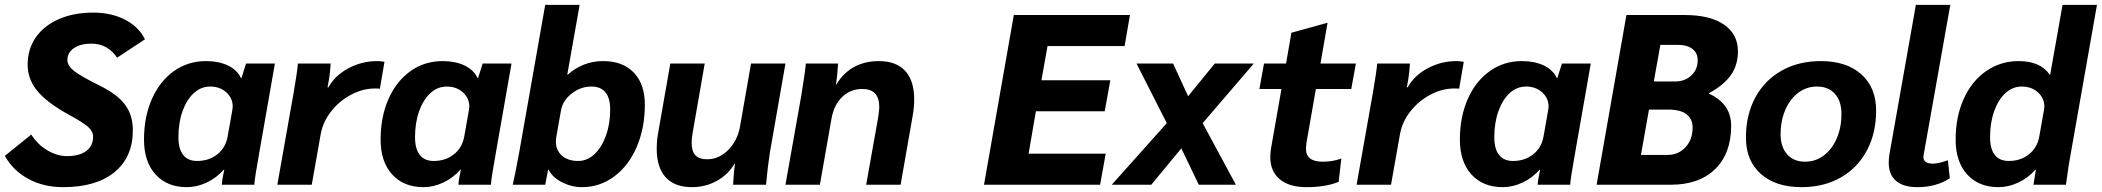

<svg xmlns="http://www.w3.org/2000/svg" viewBox="-20 -762 8670 792"><path d="M0 -119 109 -207Q134 -167 174.5 -142.5Q215 -118 256 -118Q307 -118 335.5 -139Q364 -160 364 -198Q364 -220 343.5 -238.5Q323 -257 262 -290Q173 -339 133.5 -387.5Q94 -436 94 -495Q94 -559 127.5 -607.5Q161 -656 222.5 -683Q284 -710 365 -710Q439 -710 495.5 -681Q552 -652 578 -600L463 -524Q424 -582 357 -582Q312 -582 285 -563.5Q258 -545 258 -514Q258 -491 286 -469Q314 -447 391 -409Q464 -373 496 -330Q528 -287 528 -225Q528 -114 452.5 -52Q377 10 241 10Q160 10 97 -24Q34 -58 0 -119Z M574 -186Q574 -280 606.5 -353.5Q639 -427 697 -468.5Q755 -510 830 -510Q882 -510 920 -492Q958 -474 974 -440H976L995 -500H1114L1050 -135Q1030 -24 1029 0H895Q896 -21 905 -62H903Q873 -28 832.5 -9Q792 10 751 10Q669 10 621.5 -42.5Q574 -95 574 -186ZM919 -199 938 -306Q940 -318 940 -322Q940 -357 913.5 -381Q887 -405 847 -405Q809 -405 779.5 -378Q750 -351 733 -303.5Q716 -256 716 -196Q716 -148 735.5 -123Q755 -98 793 -98Q842 -98 876.5 -125.5Q911 -153 919 -199Z M1191 -378Q1206 -465 1209 -500H1344Q1341 -451 1333 -412L1331 -402H1335Q1362 -451 1417.5 -480.5Q1473 -510 1536 -510Q1550 -510 1566 -507L1547 -396Q1545 -397 1527 -397Q1476 -397 1427.5 -371Q1379 -345 1345.5 -302Q1312 -259 1303 -209L1266 0H1124Z M1550 -186Q1550 -280 1582.5 -353.5Q1615 -427 1673 -468.5Q1731 -510 1806 -510Q1858 -510 1896 -492Q1934 -474 1950 -440H1952L1971 -500H2090L2026 -135Q2006 -24 2005 0H1871Q1872 -21 1881 -62H1879Q1849 -28 1808.5 -9Q1768 10 1727 10Q1645 10 1597.5 -42.5Q1550 -95 1550 -186ZM1895 -199 1914 -306Q1916 -318 1916 -322Q1916 -357 1889.5 -381Q1863 -405 1823 -405Q1785 -405 1755.5 -378Q1726 -351 1709 -303.5Q1692 -256 1692 -196Q1692 -148 1711.5 -123Q1731 -98 1769 -98Q1818 -98 1852.5 -125.5Q1887 -153 1895 -199Z M2243 -62H2241Q2230 -4 2229 0H2095Q2105 -42 2122 -135L2229 -742H2371L2320 -454H2322Q2385 -510 2468 -510Q2549 -510 2594.5 -462.5Q2640 -415 2640 -330Q2640 -234 2606.5 -156Q2573 -78 2513.5 -34Q2454 10 2381 10Q2338 10 2298.5 -10Q2259 -30 2243 -62ZM2497 -310Q2497 -405 2419 -405Q2375 -405 2338 -376Q2301 -347 2294 -306L2275 -199Q2273 -185 2273 -178Q2273 -142 2298 -120Q2323 -98 2365 -98Q2402 -98 2432 -126Q2462 -154 2479.5 -202.5Q2497 -251 2497 -310Z M2689 -148Q2689 -184 2696 -220L2745 -500H2887L2838 -219Q2833 -191 2833 -174Q2833 -138 2848.5 -121.5Q2864 -105 2897 -105Q2945 -105 2983 -142.5Q3021 -180 3032 -237L3078 -500H3220L3156 -134Q3146 -70 3140 0H3004Q3007 -56 3012 -87H3010Q2984 -42 2937 -16Q2890 10 2835 10Q2763 10 2726 -30.5Q2689 -71 2689 -148Z M3285 -366Q3301 -462 3304 -500H3437Q3434 -447 3428 -413H3430Q3457 -460 3502 -485Q3547 -510 3605 -510Q3677 -510 3714 -469.5Q3751 -429 3751 -352Q3751 -316 3744 -280L3695 0H3553L3603 -281Q3607 -311 3607 -321Q3607 -395 3537 -395Q3488 -395 3454 -362Q3420 -329 3410 -273L3362 0H3220Z M4162 -700H4641L4619 -572H4301L4276 -431H4560L4537 -303H4253L4223 -128H4541L4518 0H4039Z M4793 -254 4668 -500H4819L4881 -365L4991 -500H5152L4941 -254L5078 0H4925L4853 -150L4729 0H4566Z M5220 -114Q5220 -131 5223 -150L5266 -395H5175L5194 -500H5285L5307 -627L5452 -667H5456L5427 -500H5573L5554 -395H5408L5369 -172Q5367 -156 5367 -150Q5367 -122 5384 -108.5Q5401 -95 5437 -95Q5477 -95 5513 -108L5502 -12Q5449 10 5369 10Q5298 10 5259 -22.5Q5220 -55 5220 -114Z M5643 -378Q5658 -465 5661 -500H5796Q5793 -451 5785 -412L5783 -402H5787Q5814 -451 5869.5 -480.5Q5925 -510 5988 -510Q6002 -510 6018 -507L5999 -396Q5997 -397 5979 -397Q5928 -397 5879.5 -371Q5831 -345 5797.5 -302Q5764 -259 5755 -209L5718 0H5576Z M6002 -186Q6002 -280 6034.5 -353.5Q6067 -427 6125 -468.5Q6183 -510 6258 -510Q6310 -510 6348 -492Q6386 -474 6402 -440H6404L6423 -500H6542L6478 -135Q6458 -24 6457 0H6323Q6324 -21 6333 -62H6331Q6301 -28 6260.5 -9Q6220 10 6179 10Q6097 10 6049.5 -42.5Q6002 -95 6002 -186ZM6347 -199 6366 -306Q6368 -318 6368 -322Q6368 -357 6341.5 -381Q6315 -405 6275 -405Q6237 -405 6207.5 -378Q6178 -351 6161 -303.5Q6144 -256 6144 -196Q6144 -148 6163.5 -123Q6183 -98 6221 -98Q6270 -98 6304.5 -125.5Q6339 -153 6347 -199Z M6689 -700H6930Q7034 -700 7091.5 -660.5Q7149 -621 7149 -550Q7149 -494 7120 -452.5Q7091 -411 7030 -378L7029 -376Q7121 -334 7121 -243Q7121 -129 7055 -64.5Q6989 0 6872 0H6566ZM6891 -426Q6930 -426 6956.5 -450.5Q6983 -475 6983 -514Q6983 -543 6961.5 -560Q6940 -577 6899 -577H6829L6802 -426ZM6859 -123Q6903 -123 6932.5 -154.5Q6962 -186 6962 -236Q6962 -271 6937 -290.5Q6912 -310 6861 -310H6782L6749 -123Z M7182 -194Q7182 -288 7220.5 -359.5Q7259 -431 7329 -470.5Q7399 -510 7491 -510Q7597 -510 7658 -455.5Q7719 -401 7719 -306Q7719 -212 7680.5 -140.5Q7642 -69 7572.5 -29.5Q7503 10 7411 10Q7305 10 7243.5 -44.5Q7182 -99 7182 -194ZM7576 -292Q7576 -345 7549 -375Q7522 -405 7475 -405Q7432 -405 7398 -379.5Q7364 -354 7344.5 -309Q7325 -264 7325 -208Q7325 -156 7352 -125.5Q7379 -95 7426 -95Q7469 -95 7503 -120.5Q7537 -146 7556.5 -191Q7576 -236 7576 -292Z M7771 -91Q7771 -108 7774 -126L7883 -742H8025L7915 -123L7914 -115Q7914 -87 7953 -87Q7976 -87 8015 -101L8023 -27Q7968 10 7889 10Q7831 10 7801 -16Q7771 -42 7771 -91Z M8047 -186Q8047 -280 8080 -353.5Q8113 -427 8172.5 -468.5Q8232 -510 8307 -510Q8397 -510 8435 -454H8437L8488 -742H8630L8523 -135L8514 -83Q8503 -10 8502 0H8368L8378 -62H8376Q8346 -28 8305.5 -9Q8265 10 8224 10Q8142 10 8094.5 -42.5Q8047 -95 8047 -186ZM8392 -199 8411 -306Q8413 -318 8413 -322Q8413 -357 8386.5 -381Q8360 -405 8320 -405Q8282 -405 8252.5 -378Q8223 -351 8206 -303.5Q8189 -256 8189 -196Q8189 -148 8208.5 -123Q8228 -98 8266 -98Q8315 -98 8349.5 -125.5Q8384 -153 8392 -199Z"/></svg>

Font: Sarabun ExtraBold
Style: Italic
Weight: 800
Italic angle: -10°
Designer: Suppakit Chalermlarp | Katatrad Co.,Ltd.
Foundry: Cadson Demak Co.,Ltd.
Version: Version 1.000; ttfautohint (v1.6)